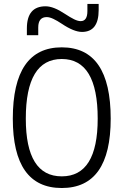

<svg xmlns="http://www.w3.org/2000/svg" viewBox="-20 -943 626 973"><path d="M293 9.8Q44.9 9.8 44.9 -341.8Q44.9 -703.1 293 -703.1Q541 -703.1 541 -341.8Q541 9.8 293 9.8ZM293 -49.3Q475.1 -49.3 475.1 -341.8Q475.1 -644 293 -644Q110.8 -644 110.8 -341.8Q110.8 -49.3 293 -49.3ZM116.2 -764.6V-798.8Q116.2 -911.1 210.9 -911.1Q251.5 -911.1 308.6 -873Q335.9 -855 355.2 -845.5Q374.5 -835.9 388.7 -835.9Q422.9 -835.9 422.9 -887.2V-922.9H480V-892.1Q480 -781.2 395.5 -781.2Q355 -781.2 293.5 -822.3Q269.5 -838.4 250.2 -847.4Q231 -856.4 216.8 -856.4Q173.8 -856.4 173.8 -803.7V-764.6Z"/></svg>

Font: Cascadia Code NF Light
Style: Regular
Weight: 300
Monospace: yes
Designer: Aaron Bell
Foundry: Saja Typeworks
Version: Version 2404.023; ttfautohint (v1.8.4)